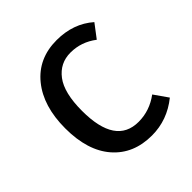

<svg xmlns="http://www.w3.org/2000/svg" viewBox="-153 -656 784 784"><g transform="rotate(-45 239.0 -263.5)"><path d="M287 12Q181 12 119 -59Q57 -130 57 -259Q57 -387 119 -463Q181 -539 287 -539Q383 -539 448 -482L404 -424Q353 -463 291 -463Q230 -463 193 -414Q156 -365 156 -261Q156 -66 288 -66Q352 -66 406 -106L448 -46Q376 12 287 12Z"/></g></svg>

Font: Trujillo
Style: Regular
Weight: 400
Designer: Fira Sans original fonts by bBox Type GmbH, Carrois Corporate GbR, & Edenspiekermann AG / Changes by Cristiano Sobral
Foundry: Fira Sans original fonts by bBox Type GmbH, Carrois Corporate GbR, & Edenspiekermann AG / Changes by Cristiano Sobral
Version: Version 4.301;October 17, 2021;FontCreator 14.0.0.2814 64-bi